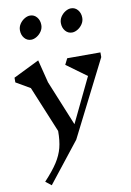

<svg xmlns="http://www.w3.org/2000/svg" viewBox="-115 -915 850 1247"><g transform="rotate(-10 310.0 -291.0)"><path d="M93 -763Q93 -785 105.5 -804Q118 -823 137 -834.5Q156 -846 174 -846Q201 -846 218.5 -825Q236 -804 236 -773Q236 -751 223.5 -732Q211 -713 192 -701.5Q173 -690 155 -690Q128 -690 110.5 -711Q93 -732 93 -763ZM363 -763Q363 -785 375.5 -804Q388 -823 407 -834.5Q426 -846 444 -846Q471 -846 488.5 -825Q506 -804 506 -773Q506 -751 493.5 -732Q481 -713 462 -701.5Q443 -690 425 -690Q398 -690 380.5 -711Q363 -732 363 -763ZM583 -500 330 0 122 264 84 234Q141 173 170.5 127Q200 81 212 34.5Q224 -12 224 -76L98 -381L5 -435V-466L176 -550L214 -399L336 -101L477 -394L344 -491L364 -531H583Z"/></g></svg>

Font: Inknut Antiqua
Style: Regular
Weight: 400
Designer: Claus Eggers Sørensen
Foundry: Claus Eggers Sørensen
Version: Version 1.003; ttfautohint (v1.8.2) -l 8 -r 50 -G 200 -x 14 